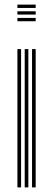

<svg xmlns="http://www.w3.org/2000/svg" viewBox="-20 -813 230 833"><path d="M55.5 -778.5V-793H134.8V-778.5ZM55.5 -720.8V-735.2H134.8V-720.8ZM55.5 -749.8V-764H134.8V-749.8ZM119 0V-600H134.8V0ZM55.5 0V-600H71.5V0ZM87.2 0V-600H103V0Z"/></svg>

Font: Big Shoulders Inline Text Thin
Style: Regular
Weight: 400
Version: Version 2.002